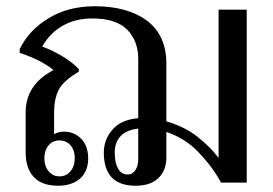

<svg xmlns="http://www.w3.org/2000/svg" viewBox="-20 -584 872 614"><path d="M769 -553C769 -553 679 -553 679 -553C679 -553 679 -79 679 -79C662 -102 639 -125 611 -147C583 -169 550 -185 512 -196C512 -196 512 -381 512 -381C512 -441 491 -487 450 -518C408 -549 352 -564 283 -564C226 -564 177 -551 136 -526C94 -501 63 -468 43 -427C43 -427 43 -415 43 -415C88 -400 124 -382 151 -360C92 -329 62 -284 62 -224C62 -224 62 -97 62 -97C62 -64 70 -38 87 -19C104 0 130 10 166 10C195 10 219 2 236 -13C253 -28 262 -50 262 -77C262 -105 254 -126 239 -141C224 -156 206 -163 185 -163C172 -163 162 -160 153 -155C153 -155 153 -223 153 -223C153 -256 159 -282 170 -301C181 -319 202 -337 232 -355C232 -355 232 -363 232 -363C218 -378 200 -392 178 -405C156 -418 135 -428 115 -435C132 -465 155 -488 183 -503C210 -518 241 -525 275 -525C326 -525 363 -513 387 -489C410 -465 422 -434 422 -397C422 -397 422 -206 422 -206C387 -203 360 -192 341 -171C322 -150 312 -125 312 -96C312 -25 346 10 414 10C445 10 469 2 486 -14C503 -30 512 -52 512 -81C512 -81 512 -162 512 -162C551 -149 585 -128 614 -98C643 -68 668 -35 687 0C687 0 769 0 769 0C769 0 769 -553 769 -553ZM413 -40C407 -31 399 -26 388 -26C374 -26 364 -33 357 -46C350 -59 347 -76 347 -97C347 -120 354 -137 367 -150C380 -163 399 -170 422 -173C422 -173 422 -75 422 -75C422 -61 419 -49 413 -40ZM136 -120C145 -130 156 -135 170 -135C184 -135 196 -130 205 -120C214 -110 219 -96 219 -78C219 -60 214 -46 205 -36C196 -25 184 -20 170 -20C156 -20 145 -25 136 -36C127 -46 122 -60 122 -78C122 -96 127 -110 136 -120Z"/></svg>

Font: BUSH 25 TRIRONG
Style: Regular
Weight: 400
Designer: Katatrad Team
Foundry: CadsonDemak